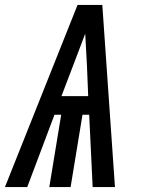

<svg xmlns="http://www.w3.org/2000/svg" viewBox="-48 -755 568 775"><path d="M-28 0 265 -735H365L416 0H326L312 -292H285L237 0H151L199 -292H172L62 0ZM308 -367 303 -490Q301 -522 299.5 -554.5Q298 -587 296 -619Q284 -587 271.5 -554.5Q259 -522 247 -490L200 -367Z"/></svg>

Font: Iosevka Semibold
Style: Italic
Weight: 600
Italic angle: -9°
Monospace: yes
Designer: Belleve Invis
Foundry: Belleve Invis
Version: Version 32.5.0; ttfautohint (v1.8.4)